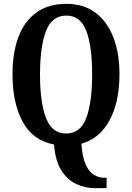

<svg xmlns="http://www.w3.org/2000/svg" viewBox="-20 -745 686 998"><path d="M472 233Q423 233 376.5 211.5Q330 190 298.5 140Q267 90 261 6Q152 -14 98.5 -111Q45 -208 45 -359Q45 -470 75.5 -552Q106 -634 168.5 -679.5Q231 -725 325 -725Q414 -725 475.5 -679.5Q537 -634 569 -551.5Q601 -469 601 -358Q601 -216 550 -120.5Q499 -25 403 2Q408 73 426 111.5Q444 150 469.5 164.5Q495 179 521 179H534V233ZM324 -51Q398 -51 428.5 -132Q459 -213 459 -358Q459 -503 429 -583.5Q399 -664 325 -664Q250 -664 219 -583.5Q188 -503 188 -358Q188 -213 219 -132Q250 -51 324 -51Z"/></svg>

Font: Noto Serif Tamil ExtraCondensed
Style: Bold
Weight: 700
Width: 2
Designer: Indian Type Foundry, Tom Grace, and the Monotype Design Team
Foundry: Monotype Imaging Inc.
Version: Version 2.004; ttfautohint (v1.8.4.7-5d5b)